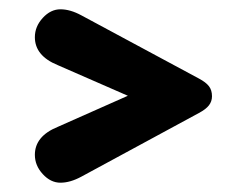

<svg xmlns="http://www.w3.org/2000/svg" viewBox="-20 -505 520 413"><path d="M255 -299 104 -232Q55 -212 55 -172Q55 -149 72 -130.5Q89 -112 110 -112Q131 -112 155 -125L408 -262Q423 -270 429.5 -278.5Q436 -287 436 -298Q436 -311 429.5 -319.5Q423 -328 408 -336L155 -472Q131 -485 110 -485Q89 -485 72 -466.5Q55 -448 55 -425Q55 -385 104 -365Z"/></svg>

Font: Beiruti ExtraBold
Style: Regular
Weight: 800
Designer: Arlette Boutros
Foundry: Boutros
Version: Version 1.41